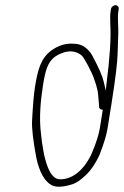

<svg xmlns="http://www.w3.org/2000/svg" viewBox="-20 -684 479 742"><path d="M426.2 -664C418.2 -664 410 -656.9 408.8 -649L407.4 -640C405.7 -629.3 405.3 -612.3 406.3 -589C409.5 -537.9 404.6 -461.6 391.5 -360C390.1 -348.7 389.2 -340 388.9 -334C387.6 -338.7 385.4 -348.2 382.1 -362.8C374.5 -396.7 358.9 -425.8 344.1 -455C325.8 -495 299.3 -515 264.6 -515C235.1 -517.5 206.4 -508.8 178.5 -489C138.5 -458.9 126.2 -417.7 115.1 -347.6C110.8 -320.6 107.1 -277.2 103.9 -217.1C102.4 -188.5 108 -140.5 120.6 -73C132.4 -19.3 151.6 15.4 178.1 31C196.5 41 224.6 39.7 262.3 27.1C276 22.5 292.6 10.9 312.1 -7.6C331.6 -26.1 349 -51.9 364.5 -85C381.3 -128.3 391.8 -163 395.9 -189L412.4 -293C426.2 -380.3 433.6 -441.7 434.5 -477C435.5 -512.3 436.3 -537.7 437.1 -553C438.4 -578.9 433.3 -614.1 437.4 -640L438.8 -649C440 -656.9 434.1 -664 426.2 -664ZM377.2 -260 365.9 -189C359.6 -148.9 333.3 -83.9 324.2 -71C304 -33.7 265.4 9 212.1 9C173.6 9 148.5 -54.7 136.8 -182C132.4 -230 135.5 -287.1 145.9 -353.2C154.6 -407.7 163.2 -444.9 194.3 -466C208.1 -475.4 214.4 -476.4 228.3 -482C253.9 -489 275.9 -485.2 294.4 -470.7C306.3 -461.5 335.9 -401.2 341.1 -386C347.3 -368.1 357.6 -342.3 359.4 -316.2C360.5 -299.4 361.6 -287.7 362.5 -281L362.9 -271C363.8 -263.7 368.5 -260 377.2 -260Z"/></svg>

Font: MewTooHand
Style: WideIta
Weight: 400
Designer: Mew Too, Robert Jablonski
Version: Version 0.77